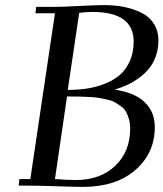

<svg xmlns="http://www.w3.org/2000/svg" viewBox="-20 -729 642 754"><path d="M53.2 0 56.2 -25.9H99.1L195.8 -676.8H119.1L122.1 -702.1H196.8Q229 -702.1 292.5 -705.6Q356 -709 389.2 -709Q428.7 -709 463.9 -702.4Q499 -695.8 531.5 -680.9Q564 -666 583 -637.5Q602.1 -608.9 602.1 -569.8Q602.1 -537.6 592.3 -509.5Q582.5 -481.4 566.4 -461.2Q550.3 -440.9 527.3 -424.1Q504.4 -407.2 481 -396.2Q457.5 -385.3 430.2 -377Q508.8 -365.7 548.3 -327.6Q587.9 -289.6 587.9 -230Q587.9 -127.9 511.7 -61.5Q435.5 4.9 306.2 4.9Q275.4 4.9 203.1 2.4Q130.9 0 95.2 0ZM195.8 -25.9Q244.6 -22 276.9 -22Q374 -22 432.6 -77.9Q491.2 -133.8 491.2 -224.1Q491.2 -244.6 486.3 -261.5Q481.4 -278.3 474.4 -290.8Q467.3 -303.2 453.6 -312.7Q439.9 -322.3 428.5 -328.6Q417 -335 396.5 -339.1Q376 -343.3 362.3 -345.5Q348.6 -347.7 323.5 -348.6Q298.3 -349.6 284.4 -349.9Q270.5 -350.1 243.2 -350.1ZM246.1 -376Q284.7 -376 319.1 -380.9Q353.5 -385.7 388.4 -398.9Q423.3 -412.1 448.5 -432.9Q473.6 -453.6 489.3 -487.8Q504.9 -522 504.9 -565.9Q504.9 -682.1 342.8 -682.1Q330.1 -682.1 317.1 -681.2Q304.2 -680.2 297.9 -679.2L291 -678.2Z"/></svg>

Font: Dehuti Alt
Style: Bold-Italic
Weight: 700
Version: Version 1.2